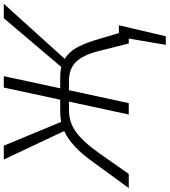

<svg xmlns="http://www.w3.org/2000/svg" viewBox="39 -737 893 1011"><g transform="rotate(-90 485.5 -231.5)"><path d="M817 -52H858L800 195H755L788 0H762L721 -163Q700 -243 664 -279Q628 -315 562 -315H516L448 0H388L456 -315H412Q347 -315 295.5 -277.5Q244 -240 186 -158L75 0H1L137 -187Q179 -246 218.5 -283Q258 -320 301 -340L151 -658H224L349 -356Q377 -361 404 -361H466L530 -658H590L526 -361H585Q614 -361 638 -355L895 -658H971L681 -337Q715 -317 737.5 -278.5Q760 -240 778 -182Z"/></g></svg>

Font: Ysabeau Semilight
Style: Italic
Weight: 300
Italic angle: -12°
Designer: Christian Thalmann (Catharsis Fonts)
Version: Version 0.003